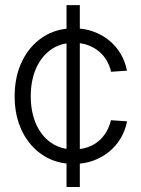

<svg xmlns="http://www.w3.org/2000/svg" viewBox="-20 -748 564 768"><path d="M246.1 0V-727.5H299.3V0ZM275.4 -92.3Q205.1 -92.3 151.9 -127Q98.6 -161.6 68.6 -222.7Q38.6 -283.7 38.6 -362.8Q38.6 -442.4 68.6 -503.7Q98.6 -564.9 151.9 -599.9Q205.1 -634.8 275.4 -634.8Q317.4 -634.8 353.3 -621.8Q389.2 -608.9 417 -585.9Q444.8 -563 462.9 -532.2Q481 -501.5 487.8 -465.3L424.3 -460.9Q418.9 -485.4 406.5 -506.3Q394 -527.3 375 -543Q356 -558.6 331.1 -567.6Q306.2 -576.7 275.4 -576.7Q222.2 -576.7 183.6 -549.3Q145 -522 124 -473.9Q103 -425.8 103 -362.8Q103 -300.8 124 -252.7Q145 -204.6 183.6 -177.5Q222.2 -150.4 275.4 -150.4Q306.2 -150.4 331.1 -159.2Q356 -168 374.5 -183.8Q393.1 -199.7 405.5 -220.9Q418 -242.2 423.8 -267.1L488.3 -262.7Q481.4 -227.1 463.4 -196Q445.3 -165 417.2 -141.8Q389.2 -118.7 353.3 -105.5Q317.4 -92.3 275.4 -92.3Z"/></svg>

Font: Inter 28pt Light
Style: Regular
Weight: 300
Designer: Rasmus Andersson
Foundry: rsms
Version: Version 4.001;git-66647c0bb